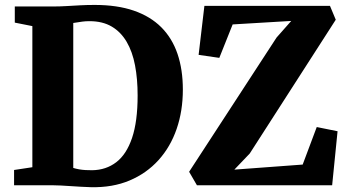

<svg xmlns="http://www.w3.org/2000/svg" viewBox="-20 -770 1446 798"><path d="M358 8Q338.5 7.5 316.8 6.2Q295 5 273.2 3.5Q251.5 2 232.2 1Q213 0 198.5 0H38.5V-63.5L114.5 -75V-661.5L41.5 -676V-743H196.5Q229 -743 257.5 -744.8Q286 -746.5 314 -748Q342 -749.5 373.5 -749.5Q467 -749.5 536 -725.8Q605 -702 650.2 -656.8Q695.5 -611.5 717.8 -546Q740 -480.5 740 -397.5Q740 -309 714.2 -234.2Q688.5 -159.5 638.8 -104.5Q589 -49.5 518.5 -19.8Q448 10 358 8ZM363.5 -62.5Q421 -63.5 463.2 -95.8Q505.5 -128 528.8 -196.5Q552 -265 552 -373Q552 -442 541.2 -498.5Q530.5 -555 506.5 -596Q482.5 -637 444.5 -659.5Q406.5 -682 352 -682Q335.5 -682 322.5 -680.2Q309.5 -678.5 300 -676.8Q290.5 -675 284.5 -674.5V-72Q296 -68.5 308.8 -66.2Q321.5 -64 335.2 -63.2Q349 -62.5 363.5 -62.5ZM798.5 0 766 -56 1129.5 -614 1190.5 -683 947 -668.5 891.5 -529.5 805.5 -542 829.5 -745.5H1351.5L1375.5 -688L1018 -132L954 -65L1238 -86L1296.5 -242L1383 -224.5L1360.5 0Z"/></svg>

Font: Merriweather 24pt Black
Style: Regular
Weight: 900
Designer: Eben Sorkin
Foundry: Eben Sorkin
Version: Version 2.100